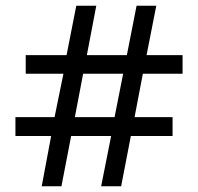

<svg xmlns="http://www.w3.org/2000/svg" viewBox="-20 -652 693 672"><path d="M159 -176H34V-242H171L202 -394H70V-459H213L247 -632H317L284 -459H424L458 -632H527L493 -459H619V-394H480L451 -242H584V-176H438L404 0H334L369 -176H229L195 0H126ZM381 -242 411 -394H271L242 -242Z"/></svg>

Font: telugu25
Style: Book
Weight: 400
Designer: Jelle Bosma - Monotype Design Team
Foundry: Monotype Imaging Inc.
Version: Version 2.003